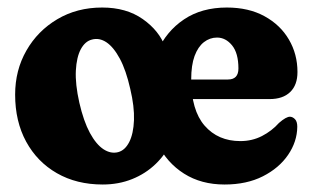

<svg xmlns="http://www.w3.org/2000/svg" viewBox="-20 -473 820 505"><path d="M290.6 -72.8Q308.8 -77.6 319.9 -99.4Q331 -121.2 332.4 -156.9Q333.7 -192.6 322.6 -239.2Q311.6 -288.1 295.2 -318.7Q278.8 -349.2 259.9 -361.8Q241 -374.3 221.7 -368.9Q203.9 -364.5 192.6 -343.7Q181.4 -322.9 179.5 -287.3Q177.7 -251.7 188.7 -202.8Q199.9 -154.1 216.4 -123.5Q233 -93 252.3 -80.4Q271.6 -67.9 290.6 -72.8ZM248.7 -453.2Q312.3 -453.2 355.5 -422.8Q398.8 -392.4 414.6 -349.2L431.1 -101.3Q416.4 -67.7 389.6 -41.9Q362.9 -16.1 327.4 -1.9Q292 12.3 250.1 12.3Q181.5 12.3 129.6 -17.5Q77.8 -47.2 48.8 -100.4Q19.8 -153.7 19.8 -224.2Q19.8 -288.3 49.5 -340.1Q79.1 -391.9 130.8 -422.5Q182.5 -453.2 248.7 -453.2ZM762.4 -283.6Q762.4 -249.3 743.2 -230.9Q724.1 -212.4 689.1 -212.4H442.3V-263.9H579.6Q607.1 -263.9 607.1 -292.9Q607.1 -333.3 590.3 -353.8Q573.5 -374.2 550.8 -374.2Q531.9 -374.2 516.3 -362.1Q500.8 -350 491.8 -325.8Q482.9 -301.6 482.9 -264.3Q482.9 -183.1 518.2 -142.5Q553.6 -101.9 612.1 -101.9Q643.1 -101.9 669 -115.2Q695 -128.6 713.8 -149.7Q732.9 -166.4 743 -166Q750.1 -165.6 756 -159.4Q761.9 -153.2 761.9 -139.6Q761.5 -100.4 737.7 -65.6Q714 -30.9 671.4 -9.3Q628.8 12.3 570.7 12.3Q509.3 12.3 464.1 -16.3Q418.8 -44.9 393.8 -95.8Q368.8 -146.6 368.8 -213.5Q368.8 -282.6 393.2 -336.7Q417.5 -390.9 464 -422Q510.4 -453.2 576.6 -453.2Q634 -453.2 675.6 -430.4Q717.3 -407.6 739.8 -369.1Q762.4 -330.7 762.4 -283.6Z"/></svg>

Font: Fraunces 144pt S100 Black
Style: Regular
Weight: 900
Version: Version 1.000